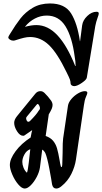

<svg xmlns="http://www.w3.org/2000/svg" viewBox="-20 -1080 591 1110"><path d="M37 -126Q37 -161 70 -205.5Q103 -250 157 -285L160 -300Q162 -314 166 -326L165 -327L130 -303Q121 -295 114 -295Q95 -295 78.5 -321Q62 -347 62 -370Q62 -388 78 -408L113 -451Q162 -511 184 -538Q196 -553 213 -553Q220 -553 225 -551Q230 -549 237 -543Q257 -524 277 -496Q284 -484 284 -474Q284 -463 279 -451Q274 -439 262 -419L244 -294Q272 -284 287 -266Q302 -248 309.5 -223Q317 -198 325 -151Q326 -144 328 -133.5Q330 -123 331.5 -118.5Q333 -114 335 -114Q338 -114 339 -120.5Q340 -127 340 -129L342 -196Q342 -262 345 -280L373 -469Q376 -488 392.5 -507.5Q409 -527 431 -540Q453 -553 471 -553Q485 -553 485 -543Q485 -538 477 -520Q469 -502 465 -471L419 -157Q413 -116 392.5 -74.5Q372 -33 336 -4Q320 10 305 10Q286 10 281 -14Q278 -37 265.5 -103.5Q253 -170 242 -195Q234 -210 224 -215L211 -112Q207 -85 192 -56.5Q177 -28 158 -9Q139 10 123 10Q106 10 85.5 -14Q65 -38 51 -71Q37 -104 37 -126ZM154 -381Q190 -417 203 -439Q211 -447 211 -455Q211 -461 206.5 -470Q202 -479 197 -479Q195 -479 187 -469L146 -419Q142 -414 136.5 -407.5Q131 -401 131 -397Q131 -390 134.5 -383Q138 -376 144 -376Q149 -376 154 -381ZM136 -82Q141 -93 146.5 -141Q152 -189 155 -217H154Q134 -210 121.5 -187.5Q109 -165 109 -144Q109 -128 116 -110.5Q123 -93 135 -82Z M388 -598Q388 -609 384 -620.5Q380 -632 365 -662Q311 -774 262.5 -820Q214 -866 154 -866Q137 -866 118 -861.5Q99 -857 65 -846Q62 -845 57 -845Q46 -845 37 -851Q28 -857 28 -864Q28 -869 38 -884Q70 -937 98.5 -973.5Q127 -1010 169.5 -1035Q212 -1060 269 -1060Q355 -1060 391 -1002.5Q427 -945 442 -842H443L455 -934Q459 -963 484.5 -987.5Q510 -1012 538 -1012Q545 -1012 548 -1009.5Q551 -1007 551 -1002Q551 -995 545 -980Q535 -952 531 -930L519 -857Q493 -694 482 -632Q481 -620 453.5 -601Q426 -582 409 -582Q401 -582 394.5 -586.5Q388 -591 388 -598ZM417 -699Q417 -727 412 -751Q397 -866 358.5 -928Q320 -990 250 -990Q215 -990 182 -973Q149 -956 125 -926V-925Q161 -935 190 -935Q257 -935 312.5 -875.5Q368 -816 415 -698Z"/></svg>

Font: Charm
Style: Bold
Weight: 700
Designer: Katatrad Aksorn Co.,Ltd.
Foundry: Cadson Demak Co.,Ltd.
Version: Version 1.001